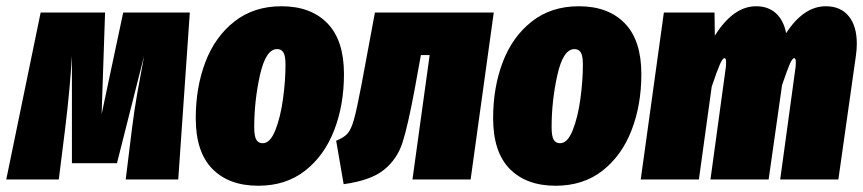

<svg xmlns="http://www.w3.org/2000/svg" viewBox="-50 -574 2760 614"><path d="M520 0H352L372 -162Q379 -219 388.5 -273Q398 -327 411 -396L324 -52H180V-396Q174 -290 158 -160L138 0H-30L80 -534H286L275 -209L344 -534H557Z M576 -196Q576 -295 607 -376Q638 -457 700 -505.5Q762 -554 850 -554Q944 -554 997 -499.5Q1050 -445 1050 -337Q1050 -238 1018.5 -157Q987 -76 925.5 -28Q864 20 776 20Q682 20 629 -34Q576 -88 576 -196ZM863 -367Q863 -395 856.5 -406Q850 -417 836 -417Q800 -417 781.5 -334.5Q763 -252 763 -167Q763 -139 769.5 -127.5Q776 -116 790 -116Q814 -116 830.5 -157.5Q847 -199 855 -257.5Q863 -316 863 -367Z M1455 0H1269L1324 -398H1296L1276 -288Q1254 -170 1237 -117.5Q1220 -65 1178 -31Q1136 3 1049 15L1025 -124Q1050 -134 1061.5 -147Q1073 -160 1082 -192Q1091 -224 1106 -303L1149 -534H1529Z M1527 -196Q1527 -295 1558 -376Q1589 -457 1651 -505.5Q1713 -554 1801 -554Q1895 -554 1948 -499.5Q2001 -445 2001 -337Q2001 -238 1969.5 -157Q1938 -76 1876.5 -28Q1815 20 1727 20Q1633 20 1580 -34Q1527 -88 1527 -196ZM1814 -367Q1814 -395 1807.5 -406Q1801 -417 1787 -417Q1751 -417 1732.5 -334.5Q1714 -252 1714 -167Q1714 -139 1720.5 -127.5Q1727 -116 1741 -116Q1765 -116 1781.5 -157.5Q1798 -199 1806 -257.5Q1814 -316 1814 -367Z M2690 -434Q2690 -416 2687 -395L2631 0H2445L2494 -358Q2495 -365 2495 -375Q2495 -388 2490 -388Q2484 -388 2476 -370Q2468 -352 2451 -302L2408 0H2222L2271 -358Q2272 -365 2272 -375Q2272 -388 2267 -388Q2261 -388 2252.5 -369Q2244 -350 2226 -297L2185 0H1999L2073 -534H2235L2236 -460Q2295 -554 2368 -554Q2407 -554 2431.5 -531.5Q2456 -509 2464 -468Q2520 -554 2591 -554Q2638 -554 2664 -522.5Q2690 -491 2690 -434Z"/></svg>

Font: Fira Sans Extra Condensed Black
Style: Italic
Weight: 900
Width: 3
Italic angle: -8°
Designer: Carrois Corporate & Edenspiekermann AG
Foundry: Carrois Corporate GbR & Edenspiekermann AG
Version: Version 4.203